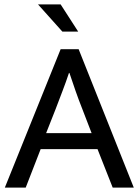

<svg xmlns="http://www.w3.org/2000/svg" viewBox="-20 -854 630 874"><path d="M256 -630H338L589 0H493L424 -175H165L97 0H2ZM190 -248H397L355 -357Q338 -400 324 -440Q310 -480 296 -522H294Q280 -480 265 -441Q250 -402 233 -357ZM153 -834H256L336 -710H264Z"/></svg>

Font: Mukta Mahee
Style: Regular
Weight: 400
Designer: Shuchita Grover, Noopur Datye, Girish Dalvi, Yashodeep Gholap
Foundry: Ek Type
Version: Version 2.538;PS 1.000;hotconv 16.6.51;makeotf.lib2.5.65220;